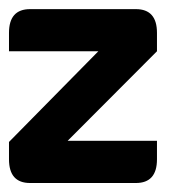

<svg xmlns="http://www.w3.org/2000/svg" viewBox="-20 -407 418 427"><path d="M0 -91.3 198.7 -293H0V-334Q0 -386.7 46.9 -386.7H282.2Q329.1 -386.7 329.1 -334V-293L130.4 -93.8H329.1V-52.7Q329.1 0 282.2 0H46.9Q0 0 0 -52.7Z"/></svg>

Font: Aswaq
Style: Regular
Weight: 400
Designer: Husham Jawad
Version: Version 1.000;November 3, 2021;FontCreator 14.0.0.2814 32-bi